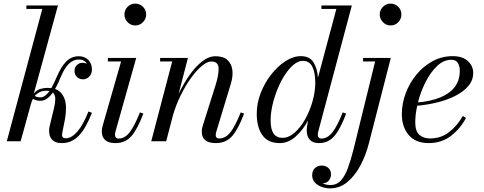

<svg xmlns="http://www.w3.org/2000/svg" viewBox="-20 -780 2670 1060"><path d="M487.5 -157.5Q455 -73 415.8 -31.5Q376.5 10 321 10Q285.5 10 268.2 -8Q251 -26 251 -58Q251 -71.5 254.5 -85L267.5 -139.5Q272 -159 278.5 -184.5Q285 -210 285.2 -233.2Q285.5 -256.5 271.5 -269Q257 -248.5 240 -236Q223 -223.5 202.5 -223.5Q179.5 -223.5 161.5 -234.5Q158 -227 155 -219Q152 -211 150 -203L94 0H17.5L213.5 -730.5H125.5V-750H300L166.5 -263Q182.5 -283 202.5 -289Q222.5 -295 243.5 -295Q254 -295 263.5 -293.5Q272 -308.5 280 -325.8Q288 -343 296 -361.5Q318 -412.5 346.2 -441Q374.5 -469.5 415.5 -469.5Q447 -469.5 467.2 -449.5Q487.5 -429.5 487.5 -396.5Q487.5 -371 472.2 -356.5Q457 -342 438.5 -342Q419.5 -342 405.5 -354.2Q391.5 -366.5 391.5 -389Q391.5 -408.5 404.8 -421Q418 -433.5 435.5 -433.5Q447 -433.5 459.5 -428.5Q446 -451.5 414.5 -451.5Q355.5 -451.5 316.5 -357.5Q309 -339.5 301 -322Q293 -304.5 284 -289Q320 -276 335.5 -236.5Q351 -197 339.5 -126L323.5 -45Q322.5 -39 322.5 -34Q322.5 -16.5 343 -16.5Q374.5 -16.5 406.2 -52.5Q438 -88.5 468.5 -164.5ZM239 -279Q213.5 -279 197.8 -270.8Q182 -262.5 172 -250.5Q184 -242.5 202.5 -242.5Q217 -242.5 229.5 -252Q242 -261.5 253.5 -277.5Q247 -279 239 -279Z M667 -700Q667 -725 684.5 -742.5Q702 -760 726.5 -760Q751.5 -760 769.2 -742.5Q787 -725 787 -700Q787 -675.5 769.2 -657.5Q751.5 -639.5 726.5 -639.5Q702 -639.5 684.5 -657.5Q667 -675.5 667 -700ZM771.5 -153Q739 -67 705.5 -28.5Q672 10 617.5 10Q578.5 10 560.2 -7.2Q542 -24.5 542 -53Q542 -68.5 546.5 -85L648.5 -440.5H575.5V-460H732L617 -52Q615 -45 615 -36Q615 -27.5 619.2 -21.2Q623.5 -15 635 -15Q668.5 -15 695.2 -48.8Q722 -82.5 752.5 -159.5Z M930.5 -440.5H864V-460H1017.5L966 -261.5Q991.5 -315 1024.5 -362.8Q1057.5 -410.5 1094.8 -440Q1132 -469.5 1169.5 -469.5Q1213 -469.5 1235.8 -448.8Q1258.5 -428 1262.8 -393.8Q1267 -359.5 1255 -319.5L1174 -52.5Q1171 -43.5 1171 -34.5Q1171 -15.5 1190 -15.5Q1225 -15.5 1251.8 -49.2Q1278.5 -83 1309 -159.5L1327.5 -153Q1295.5 -67 1261.5 -28.5Q1227.5 10 1172 10Q1094 10 1094 -52Q1094 -62.5 1096 -72.8Q1098 -83 1100.5 -89.5L1169.5 -308Q1188 -366 1186.8 -403.2Q1185.5 -440.5 1146.5 -440.5Q1123.5 -440.5 1094 -415.8Q1064.5 -391 1034 -348.8Q1003.5 -306.5 977.5 -253.5Q951.5 -200.5 935 -144L897.5 0H815Z M1891 -153Q1859 -67 1825.5 -28.5Q1792 10 1741.5 10Q1706.5 10 1690 -9Q1673.5 -28 1673.5 -58Q1673.5 -62 1673.8 -69.5Q1674 -77 1675.5 -85L1681 -115.5Q1652.5 -62 1612.2 -26Q1572 10 1524.5 10Q1459.5 10 1428.5 -33.8Q1397.5 -77.5 1397.5 -152.5Q1397.5 -210 1419.2 -266.2Q1441 -322.5 1477 -368.5Q1513 -414.5 1555.8 -442.2Q1598.5 -470 1641 -470Q1689.5 -470 1710.8 -436Q1732 -402 1735.5 -351.5L1837 -730.5H1754.5V-750H1922.5L1736.5 -52Q1734.5 -44.5 1734.5 -36Q1734.5 -28 1739 -21.5Q1743.5 -15 1755 -15Q1787.5 -15 1814.8 -49Q1842 -83 1872 -159.5ZM1720.5 -324Q1720.5 -378.5 1704.5 -411.2Q1688.5 -444 1652 -444Q1626 -444 1600.5 -422.5Q1575 -401 1552 -365.5Q1529 -330 1511.5 -286.5Q1494 -243 1484 -198.5Q1474 -154 1474 -115Q1474 -19 1539 -19Q1574 -19 1606.5 -47.5Q1639 -76 1664.8 -121.8Q1690.5 -167.5 1705.5 -220.8Q1720.5 -274 1720.5 -324Z M2076.5 -700Q2076.5 -725 2094.2 -742.5Q2112 -760 2136.5 -760Q2161.5 -760 2178.8 -742.5Q2196 -725 2196 -700Q2196 -675.5 2178.8 -657.5Q2161.5 -639.5 2136.5 -639.5Q2112 -639.5 2094.2 -657.5Q2076.5 -675.5 2076.5 -700ZM2137.5 -460 2016.5 11.5Q2000.5 74.5 1971 131.2Q1941.5 188 1899 224Q1856.5 260 1801.5 260Q1778.5 260 1755.8 251.8Q1733 243.5 1718.2 227.5Q1703.5 211.5 1703.5 188.5Q1703.5 161.5 1719 147.8Q1734.5 134 1755.5 134Q1778 134 1792.8 147.2Q1807.5 160.5 1807.5 183Q1807.5 201.5 1796 216.2Q1784.5 231 1761 232.5Q1781 241.5 1804 241.5Q1839 241.5 1862 216.2Q1885 191 1901.2 146.2Q1917.5 101.5 1932 43.5L2051 -440.5H1984.5V-460Z M2272.5 -105Q2272.5 -55 2295.8 -35.2Q2319 -15.5 2354 -15.5Q2413.5 -15.5 2458.8 -50.2Q2504 -85 2535 -139.5L2552.5 -129Q2523.5 -72 2471.2 -31Q2419 10 2346.5 10Q2274.5 10 2236.5 -34.5Q2198.5 -79 2198.5 -150Q2198.5 -207.5 2219.5 -264.2Q2240.5 -321 2278.5 -367.5Q2316.5 -414 2367.8 -442Q2419 -470 2479 -470Q2533 -470 2562.8 -443.2Q2592.5 -416.5 2592.5 -377Q2592.5 -336.5 2565.5 -305Q2538.5 -273.5 2493.8 -250.8Q2449 -228 2394 -214.5Q2339 -201 2283.5 -196.5Q2272.5 -147 2272.5 -105ZM2472 -450Q2429 -450 2392.8 -415.2Q2356.5 -380.5 2329.2 -326.5Q2302 -272.5 2287.5 -214.5Q2355 -220.5 2407.2 -240.8Q2459.5 -261 2489 -297.8Q2518.5 -334.5 2518.5 -391Q2518.5 -414.5 2507.8 -432.2Q2497 -450 2472 -450Z"/></svg>

Font: Bodoni* 11pt
Style: Italic
Weight: 400
Italic angle: -13°
Version: Version 2.3